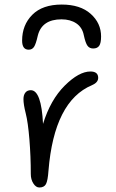

<svg xmlns="http://www.w3.org/2000/svg" viewBox="-20 -811 508 843"><path d="M251 -791Q332.5 -791 378.2 -750.2Q423.8 -709.5 423.8 -650.9Q423.8 -621.6 415.5 -609.9Q407.2 -598.1 389.2 -598.1Q373 -598.1 364.3 -609.9Q355.5 -621.6 348.1 -655.8Q341.3 -690.9 314.9 -708.5Q288.6 -726.1 250 -726.1Q164.1 -726.1 146 -654.8Q137.7 -617.7 129.4 -605.2Q121.1 -592.8 106 -592.8Q77.1 -592.8 77.1 -632.8Q77.1 -701.2 121.8 -746.1Q166.5 -791 251 -791ZM152.8 12.2Q137.7 12.2 126.5 -5.4Q115.2 -22.9 115.2 -46.9Q115.2 -124.5 109.1 -199.2Q103 -273.9 92.8 -314Q83 -352.5 83 -376Q83 -393.6 91.3 -404.3Q99.6 -415 115.2 -415Q161.6 -415 168.9 -267.1Q201.7 -373 264.2 -435.1Q326.7 -497.1 377 -497.1Q411.1 -497.1 411.1 -469.2Q411.1 -448.7 383.8 -437Q217.8 -367.2 192.9 -62Q189.9 -18.1 181.9 -2.9Q173.8 12.2 152.8 12.2Z"/></svg>

Font: Shantell Sans Irregular
Style: Regular
Weight: 300
Designer: Stephen Nixon, Anya Danilova, Shantell Martin
Foundry: Arrow Type
Version: Version 1.006;[9816181b4]